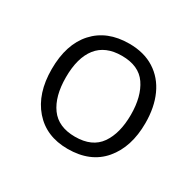

<svg xmlns="http://www.w3.org/2000/svg" viewBox="-87 -820 537 527"><g transform="rotate(30 182.0 -556.5)"><path d="M332 -557Q332 -481 293 -435Q254 -389 182 -389Q114 -389 74.5 -434.5Q35 -480 35 -557Q35 -636 75 -680Q115 -724 185 -724Q232 -724 265 -703Q298 -682 315 -644.5Q332 -607 332 -557ZM80 -557Q80 -497 105 -462.5Q130 -428 183 -428Q237 -428 261.5 -463Q286 -498 286 -557Q286 -615 262 -650Q238 -685 184 -685Q132 -685 106 -652Q80 -619 80 -557Z"/></g></svg>

Font: Noto Sans Devanagari Light
Style: Regular
Weight: 300
Version: Version 2.003